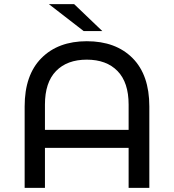

<svg xmlns="http://www.w3.org/2000/svg" viewBox="-20 -907 840 927"><path d="M620 -626.5C566 -680.8 492.3 -708 399 -708C307 -708 234 -680.8 180 -626.5C126 -572.2 99 -494.3 99 -393V0H197V-193H601V0H701V-393C701 -494.3 674 -572.2 620 -626.5ZM601 -280H197V-402C197 -473.3 214.8 -527.3 250.5 -564C286.2 -600.7 335.7 -619 399 -619C462.3 -619 511.8 -600.7 547.5 -564C583.2 -527.3 601 -473.3 601 -402ZM216 -887 384 -757H474L338 -887Z"/></svg>

Font: ICO Headline
Style: Regular
Weight: 500
Designer: Julieta Ulanovsky
Foundry: Julieta Ulanovsky
Version: Version 7.200